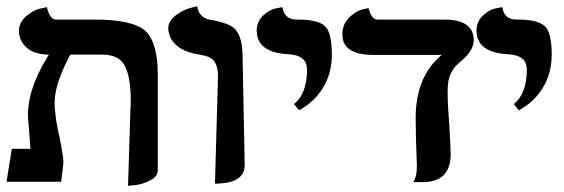

<svg xmlns="http://www.w3.org/2000/svg" viewBox="-20 -585 1816 618"><path d="M392.1 13.2 399.9 -235.8Q400.9 -245.6 400.9 -262.2Q400.9 -374 357.9 -398.4Q338.9 -408.7 311 -409.2H206.1Q156.7 -316.4 155.8 -256.8Q155.8 -208.5 172.9 -137.2Q184.6 -77.6 184.1 -61Q183.1 -51.8 180.7 -30.3Q178.2 -8.8 176.8 0H1L18.1 -106H78.1Q77.1 -114.3 75.2 -143.1Q74.2 -155.8 72.3 -181.2Q70.3 -209.5 69.8 -213.9Q69.8 -297.9 129.9 -397Q133.8 -402.8 137.2 -409.2Q72.3 -409.2 48.8 -453.1Q41 -468.8 41 -484.9Q41 -512.7 63.5 -532.2Q85.9 -551.8 108.4 -557.1L130.9 -562Q140.1 -522.9 159.2 -522H284.2Q409.2 -522 449.2 -484.4Q487.8 -446.8 487.8 -344.2V-37.1Q487.8 -17.1 463.9 -4.6Q439.9 7.8 416 10.7Z M671.9 5.9 681.6 -335.9Q682.6 -387.7 653.3 -400.9Q642.1 -405.8 622.6 -409.2Q549.3 -419.9 527.8 -465.8Q522 -479.5 521.5 -493.2Q521.5 -517.1 545.2 -535.2Q568.8 -553.2 591.8 -559.1L614.7 -564.9Q619.6 -529.3 655.3 -521.5Q657.2 -521 658.7 -521Q718.8 -510.7 737.3 -490.7Q760.3 -464.8 760.7 -405.8Q761.7 -346.7 764.2 -228Q766.6 -111.8 767.6 -54.9Q768.6 2 683.1 5.9Q677.7 5.9 671.9 5.9Z M942.4 -230 926.3 -250Q967.8 -282.7 968.3 -360.8Q968.3 -401.9 922.9 -408.7Q916.5 -409.7 910.2 -410.2Q818.4 -414.6 807.6 -471.2Q806.6 -478.5 806.2 -484.9Q806.2 -515.6 826.7 -534.9Q847.2 -554.2 868.2 -558.1L889.2 -562Q895 -524.4 929.2 -522.5Q933.6 -522.5 939.5 -522Q1011.7 -522 1031.2 -495.1Q1047.9 -471.2 1048.3 -410.2Q1048.3 -323.2 989.7 -264.6Q968.8 -244.1 942.4 -230Z M1420.9 -292Q1420.9 -246.1 1425.8 -189.9Q1430.7 -104.5 1430.7 -87.9Q1429.7 4.4 1334 1H1310.1Q1322.3 -17.1 1321.8 -53.2Q1321.8 -64 1318.8 -142.1Q1318.8 -153.8 1318.4 -176.3Q1317.9 -197.8 1317.9 -208Q1318.8 -339.8 1401.9 -408.2H1178.7Q1082.5 -409.7 1082 -473.1Q1082 -506.3 1103 -527.6Q1124 -548.8 1145 -554.2L1166 -559.1Q1175.8 -522.9 1193.8 -522H1413.1Q1503.9 -520.5 1504.9 -457Q1504.9 -422.9 1466.3 -390.1Q1462.9 -387.2 1459 -383.8Q1429.2 -358.9 1423.3 -323.7Q1420.9 -308.6 1420.9 -292Z M1649.9 -230 1633.8 -250Q1675.3 -282.7 1675.8 -360.8Q1675.8 -401.9 1630.4 -408.7Q1624 -409.7 1617.7 -410.2Q1525.9 -414.6 1515.1 -471.2Q1514.2 -478.5 1513.7 -484.9Q1513.7 -515.6 1534.2 -534.9Q1554.7 -554.2 1575.7 -558.1L1596.7 -562Q1602.5 -524.4 1636.7 -522.5Q1641.1 -522.5 1647 -522Q1719.2 -522 1738.8 -495.1Q1755.4 -471.2 1755.9 -410.2Q1755.9 -323.2 1697.3 -264.6Q1676.3 -244.1 1649.9 -230Z"/></svg>

Font: Linux Libertine O
Style: Semibold
Weight: 700
Designer: Philipp H. Poll
Foundry: Philipp H. Poll
Version: Version 5.0.0